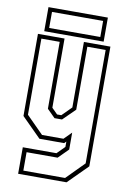

<svg xmlns="http://www.w3.org/2000/svg" viewBox="-97 -747 681 1006"><g transform="rotate(10 244.0 -244.0)"><path d="M150.5 0 47.5 -103V-540H189V-172L219.5 -141.5H242L292 -191.5V-540H433V97L330 200H72.5V59H251.5L292 18.5V-10L282 0ZM96.5 179H318.5L411.5 85V-518.5H314V-183.5L249.5 -120H209.5L167 -162.5V-518.5H69.5V-113.5L160.5 -22H274.5L314 -61.5V28.5L261.5 81H96.5ZM77.5 -559.5V-687.5H393.5V-559.5ZM100 -580.5H372V-666H100Z"/></g></svg>

Font: Tourney Condensed ExtraLight
Style: Regular
Weight: 200
Width: 3
Designer: Tyler Finck
Foundry: Etcetera Type Co
Version: Version 1.010; ttfautohint (v1.8.3)